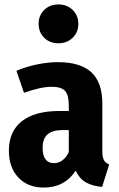

<svg xmlns="http://www.w3.org/2000/svg" viewBox="-20 -828 535 865"><path d="M472 -87 440 14Q395 10 366 -7Q337 -24 321 -59Q271 17 177 17Q105 17 62.5 -28.5Q20 -74 20 -149Q20 -236 78.5 -282Q137 -328 248 -328H290V-353Q290 -400 273 -418.5Q256 -437 213 -437Q164 -437 88 -410L54 -509Q99 -528 148 -538Q197 -548 240 -548Q343 -548 392 -502Q441 -456 441 -362V-147Q441 -120 448 -107Q455 -94 472 -87ZM290 -143V-242H262Q216 -242 194 -222.5Q172 -203 172 -162Q172 -128 185 -110.5Q198 -93 223 -93Q244 -93 261.5 -106Q279 -119 290 -143ZM333 -721Q333 -683 307.5 -658Q282 -633 243 -633Q204 -633 179 -658Q154 -683 154 -721Q154 -758 179 -783Q204 -808 243 -808Q282 -808 307.5 -783Q333 -758 333 -721Z"/></svg>

Font: Fira Sans Condensed
Style: Bold
Weight: 700
Width: 3
Designer: bBox Type GmbH & Carrois Corporate GbR & Edenspiekermann AG
Foundry: bBox Type GmbH & Carrois Corporate GbR & Edenspiekermann AG
Version: Version 4.301